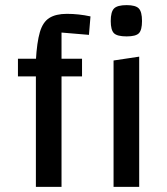

<svg xmlns="http://www.w3.org/2000/svg" viewBox="-20 -729 653 749"><path d="M220 0H120V-494Q124 -564 135.5 -603.5Q147 -643 172.5 -659Q198 -675 241 -675Q264 -675 287 -672.5Q310 -670 333 -665L327 -593L220 -602ZM300 -500V-431H50V-500ZM423 -493 523 -508V0H423ZM474 -587Q437 -587 424.5 -599.5Q412 -612 412 -647Q412 -683 425 -696Q438 -709 474 -709Q509 -709 521.5 -696Q534 -683 534 -647Q534 -612 522 -599.5Q510 -587 474 -587Z"/></svg>

Font: Changa
Style: Regular
Weight: 400
Designer: Eduardo Rodriguez Tunni
Foundry: Eduardo Rodriguez Tunni
Version: Version 3.003